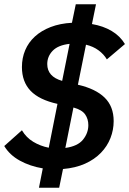

<svg xmlns="http://www.w3.org/2000/svg" viewBox="-20 -800 607 902"><path d="M181 -9Q121 -19 73 -45.5Q25 -72 0 -114L83 -188Q103 -154 136 -134Q169 -114 209 -106L250 -312Q164 -331 123.5 -373.5Q83 -416 83 -485Q83 -528 98.5 -564.5Q114 -601 144 -628.5Q174 -656 218 -673Q262 -690 318 -693L336 -780H431L412 -687Q465 -678 504.5 -654.5Q544 -631 567 -593L482 -521Q468 -545 443 -563.5Q418 -582 384 -590L346 -402Q429 -383 471.5 -341.5Q514 -300 514 -231Q514 -190 499 -151.5Q484 -113 454 -82Q424 -51 379.5 -31Q335 -11 276 -6L258 82H163ZM395 -212Q395 -241 380 -262.5Q365 -284 325 -295L287 -105Q345 -113 370 -144Q395 -175 395 -212ZM202 -499Q202 -440 272 -420L307 -594Q253 -588 227.5 -561.5Q202 -535 202 -499Z"/></svg>

Font: IBM Plex Sans SmBld
Style: Italic
Weight: 600
Italic angle: -11°
Designer: Mike Abbink, Paul van der Laan, Pieter van Rosmalen
Foundry: Bold Monday
Version: Version 3.005